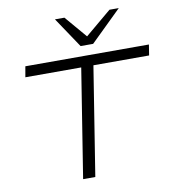

<svg xmlns="http://www.w3.org/2000/svg" viewBox="-99 -1031 1012 1117"><g transform="rotate(-10 407.0 -472.0)"><path d="M301 0 403 -642H73L84 -705H814L804 -642H475L373 0ZM421 -765 301 -944H357L468 -814L623 -944H678L495 -765Z"/></g></svg>

Font: Nunito Sans 10pt Expanded Light
Style: Italic
Weight: 300
Width: 7
Italic angle: -9°
Designer: Vernon Adams
Foundry: Vernon Adams
Version: Version 3.101;gftools[0.9.27]